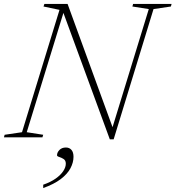

<svg xmlns="http://www.w3.org/2000/svg" viewBox="-47 -696 890 973"><path d="M531 -30.5 516 -27.5 707 -650 624 -663 627.5 -676H822.5L819 -663L731 -650L529 10H509.5L268 -648L282 -655.5L88.5 -26L172 -13L168 0H-27L-23.5 -13L64.5 -26L254.5 -646L173.5 -663L178 -676H295.5ZM242 91Q242 76.5 254.2 64Q266.5 51.5 287 51.5Q304.5 51.5 315 63.5Q325.5 75.5 325.5 98.5Q325.5 127.5 310 156.8Q294.5 186 260.5 211.8Q226.5 237.5 172 257V240Q209.5 227 235 209Q260.5 191 273.5 171.2Q286.5 151.5 286.5 133.5Q286.5 117 275.5 110Q264.5 103 253.2 99.5Q242 96 242 91Z"/></svg>

Font: Newsreader 16pt 16pt ExtraLight
Style: Italic
Weight: 250
Italic angle: -17°
Version: Version 1.003